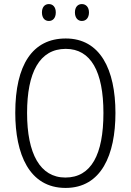

<svg xmlns="http://www.w3.org/2000/svg" viewBox="-20 -913 642 943"><path d="M186 -852C186 -826 199 -810 220 -810C240 -810 254 -825 254 -852C254 -878 240 -893 220 -893C199 -893 186 -877 186 -852ZM348 -852C348 -826 362 -810 382 -810C403 -810 417 -826 417 -852C417 -878 402 -893 382 -893C362 -893 348 -878 348 -852ZM547 -358C547 -572 472 -724 303 -724C140 -724 55 -595 55 -359C55 -157 123 10 302 10C478 10 547 -153 547 -358ZM113 -358C113 -557 174 -673 303 -673C426 -673 488 -562 488 -358C488 -154 428 -41 301 -41C177 -41 113 -158 113 -358Z"/></svg>

Font: Noto Sans Thai Looped Condensed Light
Style: Regular
Weight: 300
Width: 3
Designer: Sasikarn Vongin, Ben Mitchell
Foundry: The Fontpad Ltd
Version: Version 1.001